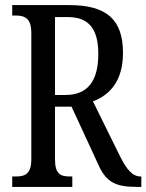

<svg xmlns="http://www.w3.org/2000/svg" viewBox="-20 -734 575 754"><path d="M28 0H264V-41H255C219 -41 196 -49 196 -108V-315H261L365 -90C397 -16 436 0 520 0H535V-41H532C500 -41 477 -69 451 -121L345 -336C409 -360 463 -414 463 -526C463 -657 399 -714 252 -714H28V-673H42C75 -673 103 -664 103 -605V-108C103 -49 76 -41 42 -41H28ZM237 -361H196V-667H246C331 -667 366 -618 366 -522C366 -418 326 -361 237 -361Z"/></svg>

Font: Noto Serif Georgian ExtraCondensed
Style: Regular
Weight: 400
Width: 2
Designer: Monotype Design Team, Akaki Razmadze
Foundry: Google LLC
Version: Version 2.003